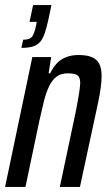

<svg xmlns="http://www.w3.org/2000/svg" viewBox="-22 -734 429 754"><path d="M62 -546 69 -578Q95 -578 104 -590Q113 -602 120 -635L122 -648H94L108 -714H180L168 -657Q161 -626 154 -604.5Q147 -583 136 -570Q125 -557 107.5 -551.5Q90 -546 62 -546ZM-2 0 105 -510H179L169 -446H175Q186 -469 201 -485Q216 -501 237.5 -509.5Q259 -518 286 -518Q319 -518 339 -509.5Q359 -501 368 -483Q377 -465 377 -435Q377 -416 373.5 -389.5Q370 -363 363 -330L292 0H213L276 -298Q284 -339 288 -364.5Q292 -390 293 -406Q293 -423 288 -431.5Q283 -440 272 -443Q261 -446 244 -446Q217 -446 200 -433Q183 -420 171 -395.5Q159 -371 150.5 -336.5Q142 -302 132 -257L78 0Z"/></svg>

Font: Saira ExtraCondensed Medium
Style: Italic
Weight: 500
Width: 2
Italic angle: -12°
Designer: Hector Gatti with collaboration of the Omnibus-Type team
Foundry: Omnibus-Type
Version: Version 1.101